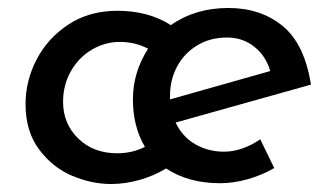

<svg xmlns="http://www.w3.org/2000/svg" viewBox="-20 -450 830 481"><path d="M632 -101 667 -29Q636 -11 600.5 -1Q565 9 531 9Q452 9 396 -28Q367 -10 330.5 0.5Q294 11 258 11Q210 11 161 -9.5Q112 -30 78 -75.5Q44 -121 44 -189Q44 -248 72 -301.5Q100 -355 152 -389Q204 -423 274 -423Q352 -423 408 -387Q469 -430 552 -430Q633 -430 688 -385Q743 -340 759 -238L420 -143Q437 -107 469.5 -88.5Q502 -70 541 -70Q586 -70 632 -101ZM406 -211V-201L657 -272Q646 -310 617 -333Q588 -356 549 -356Q506 -356 473.5 -336Q441 -316 423.5 -283Q406 -250 406 -211ZM274 -66Q311 -66 343 -82Q313 -133 313 -201Q313 -269 351 -328Q319 -345 280 -345Q243 -345 210 -325.5Q177 -306 157.5 -271.5Q138 -237 138 -195Q138 -140 176 -103Q214 -66 274 -66Z"/></svg>

Font: Josefin Sans
Style: Italic
Weight: 400
Italic angle: -7°
Designer: Santiago Orozco
Foundry: Typemade
Version: Version 2.000